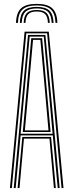

<svg xmlns="http://www.w3.org/2000/svg" viewBox="-20 -962 376 982"><path d="M167.8 -942.2Q222.8 -942.2 247.2 -919.6Q271.8 -897 273.5 -845H263.8Q262.2 -893 240 -913.6Q217.8 -934.2 167.8 -934.2Q118 -934.2 95.5 -913.6Q73 -893 71.8 -845H61.8Q63.5 -897 88 -919.6Q112.5 -942.2 167.8 -942.2ZM167.8 -926.8Q212.5 -926.8 232.5 -907.8Q252.5 -888.8 254 -845H244.2Q243 -884.5 225.2 -901.6Q207.5 -918.8 167.8 -918.8Q128 -918.8 110.2 -901.6Q92.5 -884.5 91.2 -845H81.5Q82.8 -888.8 102.9 -907.8Q123 -926.8 167.8 -926.8ZM167.8 -911Q202.2 -911 217.8 -895.6Q233.2 -880.2 234.5 -845H225Q224.2 -876.2 210.9 -889.8Q197.5 -903.2 167.8 -903.2Q138 -903.2 124.6 -889.8Q111.2 -876.2 110.5 -845H101Q102.2 -880.2 117.8 -895.6Q133.2 -911 167.8 -911ZM30.8 0 105.8 -800H229.5L304.8 0H294.8L221 -791.5H114.5L40.5 0ZM70 0 94.2 -261.8H241.2L265.5 0H255.8L233 -253.2H102.5L79.8 0ZM50.2 0 123.2 -783.2H212.2L285.2 0H275.2L250 -269.5H85.5L60.2 0ZM85.5 -278H249L228.5 -504.2L203.8 -774.8H131.8L106.5 -504.2ZM96.5 -287 116.2 -504.2 139.8 -766.5H195.5L219.2 -504.2L238.8 -287ZM107.2 -295.2H228L209.5 -504.2L186.5 -758H149L126.2 -504.2Z"/></svg>

Font: Big Shoulders Inline Text Thin ExtraLight
Style: Regular
Weight: 250
Version: Version 2.002